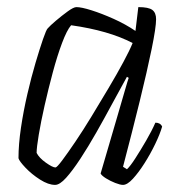

<svg xmlns="http://www.w3.org/2000/svg" viewBox="-20 -520 506 540"><path d="M135 0Q116 0 92.5 -15Q69 -30 51.5 -48.5Q34 -67 32 -75Q32 -114 39 -161Q46 -208 57 -255.5Q68 -303 80 -343.5Q92 -384 101 -410Q110 -436 114 -440Q121 -448 137.5 -462Q154 -476 170.5 -488Q187 -500 195 -500Q209 -500 237.5 -491Q266 -482 299.5 -467Q333 -452 361 -433L369 -500Q398 -500 408.5 -492Q419 -484 419 -466Q419 -443 406.5 -382Q394 -321 373 -235.5Q352 -150 326 -51L337 -44Q346 -52 360.5 -74.5Q375 -97 391 -124.5Q407 -152 417 -175Q431 -175 436 -164Q430 -143 416.5 -115Q403 -87 386.5 -61Q370 -35 354 -17.5Q338 0 326 0Q318 0 304 -5.5Q290 -11 278 -18.5Q266 -26 263 -32L311 -196Q323 -237 331.5 -266.5Q340 -296 342 -301L337 -304Q318 -270 296 -229Q274 -188 251 -147.5Q228 -107 206 -73.5Q184 -40 166 -20Q148 0 135 0ZM136 -49Q140 -49 155 -69Q170 -89 192 -121.5Q214 -154 238 -193.5Q262 -233 285.5 -272.5Q309 -312 327 -345.5Q345 -379 353 -399Q286 -434 180 -449Q168 -435 154.5 -399Q141 -363 128.5 -316.5Q116 -270 105.5 -223.5Q95 -177 89 -141Q83 -105 83 -90Q90 -76 109 -62.5Q128 -49 136 -49Z"/></svg>

Font: Texturina 72pt 72pt Thin
Style: Italic
Weight: 100
Italic angle: -11°
Designer: Guillermo Torres Carreño
Foundry: Omnibus-Type
Version: Version 1.002; ttfautohint (v1.8.3)